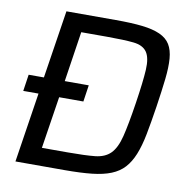

<svg xmlns="http://www.w3.org/2000/svg" viewBox="-78 -766 843 843"><g transform="rotate(10 344.0 -344.0)"><path d="M25 0ZM45 0 93 -311H25L36 -385H104L151 -688H371Q442 -688 490 -682.5Q538 -677 569 -663Q600 -649 615 -624.5Q630 -600 633 -562Q636 -524 630 -470.5Q624 -417 613 -344Q602 -272 591.5 -218Q581 -164 565.5 -126Q550 -88 527.5 -63.5Q505 -39 470.5 -25Q436 -11 386 -5.5Q336 0 265 0ZM264 -79Q341 -79 385 -83.5Q429 -88 454 -113Q479 -138 492.5 -192Q506 -246 521 -344Q536 -442 539 -495.5Q542 -549 524.5 -574.5Q507 -600 464.5 -604.5Q422 -609 346 -609H231L197 -385H304L293 -311H185L149 -79Z"/></g></svg>

Font: Azeri Sans
Style: Italic
Weight: 400
Designer: Hector Gatti & Omnibus-Type (original fonts) / Cristiano Sobral (main changes and remastering)
Foundry: Omnibus-Type
Version: Version 0.07;August 21, 2020;FontCreator 13.0.0.2681 64-bit;